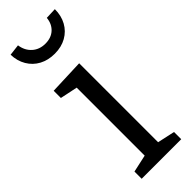

<svg xmlns="http://www.w3.org/2000/svg" viewBox="-256 -788 810 810"><g transform="rotate(-45 149.0 -383.5)"><path d="M196 -51 187 -62 274 -43V0H38V-43L125 -62L116 -51V-473L124 -464L38 -482V-525L196 -531ZM152 -632Q113 -632 83 -648Q53 -664 35.5 -693.5Q18 -723 17 -761L67 -767Q72 -732 95.5 -711Q119 -690 154 -690Q189 -690 210.5 -710Q232 -730 235 -763L285 -765Q285 -726 268.5 -696Q252 -666 222 -649Q192 -632 152 -632Z"/></g></svg>

Font: Bitter Thin
Style: Regular
Weight: 400
Version: Version 3.021